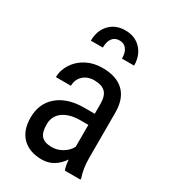

<svg xmlns="http://www.w3.org/2000/svg" viewBox="-187 -853 853 958"><g transform="rotate(30 239.5 -373.5)"><path d="M336.4 0H426.3V-7.8C415.5 -37.8 410 -73.1 409.7 -113.8V-380.4C409 -431.8 394.6 -470.9 366.5 -497.8C338.3 -524.7 297.2 -538.1 243.2 -538.1C210 -538.1 179.9 -531.1 152.8 -517.1C125.8 -503.1 104.3 -483.8 88.4 -459.2C72.4 -434.7 64.5 -408.9 64.5 -381.8H150.9C150.9 -405.6 159 -425.2 175.3 -440.7C191.6 -456.1 212.7 -463.9 238.8 -463.9C267.4 -463.9 288.7 -457.2 302.7 -443.8C316.7 -430.5 323.7 -408 323.7 -376.5V-320.3H260.3C196.8 -319.7 146.8 -303.5 110.4 -272C73.9 -240.4 55.7 -197.8 55.7 -144C55.7 -95.2 69.1 -57.4 95.9 -30.5C122.8 -3.7 160.2 9.8 208 9.8C255.5 9.8 294.6 -12.7 325.2 -57.6C327.5 -30.6 331.2 -11.4 336.4 0ZM221.2 -68.8C192.5 -68.8 172.2 -75.6 160.2 -89.1C148.1 -102.6 142.1 -124.3 142.1 -154.3C142.1 -186.2 154 -211 177.7 -228.8C201.5 -246.5 233.9 -255.7 274.9 -256.3H323.7V-130.4C314.9 -112.8 300.9 -98.1 281.7 -86.4C262.5 -74.7 242.4 -68.8 221.2 -68.8ZM303.7 -626.5H373.5C373.5 -665.2 362.1 -696.7 339.4 -720.9C316.6 -745.2 286.5 -757.3 249 -757.3C211.6 -757.3 181.5 -745.2 158.7 -720.9C135.9 -696.7 124.5 -665.2 124.5 -626.5H193.4C193.4 -649.6 198.2 -667.5 207.8 -680.2C217.4 -692.9 231.1 -699.2 249 -699.2C266.6 -699.2 280.1 -692.8 289.6 -679.9C299 -667.1 303.7 -649.3 303.7 -626.5Z"/></g></svg>

Font: Roboto Condensed
Style: Regular
Weight: 400
Designer: Google
Version: Version 2.134; 2016